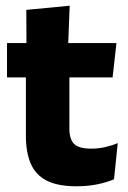

<svg xmlns="http://www.w3.org/2000/svg" viewBox="-20 -640 446 671"><path d="M247.5 11Q182 11 143.2 -8.8Q104.5 -28.5 87.5 -68Q70.5 -107.5 70.5 -165.5V-440H222.5V-190Q222.5 -154 238.8 -137.2Q255 -120.5 299.5 -120.5Q324 -120.5 348 -126Q372 -131.5 391.5 -140L378.5 -13.5Q353 -2.5 319.8 4.2Q286.5 11 247.5 11ZM373.5 -369.5H4.5V-489.5H387ZM218 -478.5H72.5L72 -605.5L223.5 -620Z"/></svg>

Font: Anek Kannada
Style: Bold
Weight: 700
Version: Version 1.003